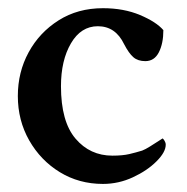

<svg xmlns="http://www.w3.org/2000/svg" viewBox="-20 -452 465 478"><path d="M236.3 5.9Q176.8 5.9 128.9 -23.4Q81.1 -52.7 52.7 -102.5Q24.4 -152.3 24.4 -212.9Q24.4 -272.5 51.3 -321.8Q78.1 -371.1 126 -401.4Q173.8 -431.6 236.3 -431.6Q288.1 -431.6 328.6 -414.6Q369.1 -397.5 386.7 -377Q386.7 -343.8 375.5 -321.8Q364.3 -299.8 341.8 -299.8Q323.2 -299.8 312 -309.6Q300.8 -319.3 289.1 -341.8Q267.6 -386.7 223.6 -386.7Q181.6 -386.7 156.7 -344.2Q131.8 -301.8 131.8 -237.3Q131.8 -149.4 168 -106.9Q204.1 -64.5 259.8 -64.5Q285.2 -64.5 301.8 -68.4Q318.4 -72.3 334 -77.1Q341.8 -80.1 353.5 -87.4Q365.2 -94.7 375 -101.1Q384.8 -107.4 384.8 -107.4Q386.7 -106.4 389.6 -101.6Q392.6 -96.7 392.6 -91.8Q392.6 -73.2 369.6 -50.3Q346.7 -27.3 311 -10.7Q275.4 5.9 236.3 5.9Z"/></svg>

Font: Crimson Text SemiBold
Style: Regular
Weight: 600
Designer: Sebastian Kosch
Foundry: Sebastian Kosch
Version: Version 1.100; ttfautohint (v1.8.4)